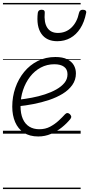

<svg xmlns="http://www.w3.org/2000/svg" viewBox="-20 -905 604 1300"><path d="M239 19Q180 19 141 -7Q102 -33 82.5 -78.5Q63 -124 63 -183Q63 -250 84 -310.5Q105 -371 143.5 -418Q182 -465 235.5 -492Q289 -519 355 -519Q404 -519 434.5 -504Q465 -489 479.5 -464Q494 -439 494 -408Q494 -364 469.5 -329.5Q445 -295 404 -270Q363 -245 312 -228Q261 -211 206.5 -200.5Q152 -190 102 -185L107 -230Q150 -235 195.5 -243.5Q241 -252 284 -266Q327 -280 361.5 -299.5Q396 -319 416.5 -344Q437 -369 437 -402Q437 -436 413.5 -453Q390 -470 348 -470Q298 -470 256 -447.5Q214 -425 183.5 -385.5Q153 -346 136 -295Q119 -244 119 -188Q119 -135 134.5 -100Q150 -65 178.5 -47.5Q207 -30 246 -30Q287 -30 319 -47Q351 -64 376.5 -87.5Q402 -111 421 -132Q429 -140 437.5 -139.5Q446 -139 453 -132Q460 -125 462 -117.5Q464 -110 457 -100Q433 -70 399.5 -43Q366 -16 325.5 1.5Q285 19 239 19ZM368 -626Q295 -626 260 -676.5Q225 -727 236 -819Q238 -829 244 -834Q250 -839 262 -839Q274 -839 279 -833.5Q284 -828 283 -819Q277 -753 300 -717.5Q323 -682 372 -682Q426 -682 464 -718.5Q502 -755 515 -818Q518 -829 524 -834Q530 -839 541 -839Q554 -839 560 -833Q566 -827 563 -817Q551 -755 523.5 -712.5Q496 -670 456.5 -648Q417 -626 368 -626ZM0 365H526V375H0ZM0 -20H526V0H0ZM0 -505H526V-500H0ZM0 -885H526V-875H0Z"/></svg>

Font: Playwrite AT Guides
Style: Italic
Weight: 400
Italic angle: -13.0072°
Designer: Veronika Burian, José Scaglione
Foundry: TypeTogether
Version: Version 1.002